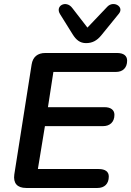

<svg xmlns="http://www.w3.org/2000/svg" viewBox="-20 -933 651 953"><path d="M110 0H464C498 0 520 -20 520 -57C520 -81 502 -94 470 -94H168L203 -307H492C525 -307 548 -327 548 -363C548 -387 530 -401 499 -401H218L245 -576H556C589 -576 611 -596 611 -632C611 -656 594 -670 561 -670H205C167 -670 143 -651 137 -613L51 -67C45 -24 65 0 110 0ZM407 -719C438 -719 461 -731 483 -758L570 -865C598 -899 544 -932 513 -900L414 -796L339 -893C309 -934 252 -905 278 -863L341 -762C358 -735 377 -719 407 -719Z"/></svg>

Font: SN Pro Semibold
Style: Italic
Weight: 600
Italic angle: -9°
Designer: Tobias Whetton
Foundry: Supernotes
Version: Version 1.001;Glyphs 3.2 (3249)